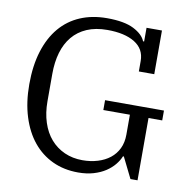

<svg xmlns="http://www.w3.org/2000/svg" viewBox="-80 -790 882 883"><g transform="rotate(10 360.5 -349.0)"><path d="M341 12Q275 12 221.5 -13Q168 -38 130 -84.5Q92 -131 71 -198Q50 -265 50 -349Q50 -436 71 -503.5Q92 -571 131 -617Q170 -663 225.5 -686.5Q281 -710 350 -710Q431 -710 475 -687.5Q519 -665 531 -634H536V-698H608V-494H536V-543Q536 -599 489 -628Q442 -657 361 -657Q306 -657 265.5 -639.5Q225 -622 198.5 -590Q172 -558 159 -513.5Q146 -469 146 -414V-286Q146 -232 160.5 -187.5Q175 -143 202 -112Q229 -81 267 -64Q305 -47 351 -47Q389 -47 422 -57Q455 -67 479 -86Q503 -105 516.5 -133Q530 -161 530 -198V-291H406V-337H681V-291H617V0H584L536 -97H532Q524 -77 508 -57.5Q492 -38 468.5 -22.5Q445 -7 413 2.5Q381 12 341 12Z"/></g></svg>

Font: IBM Plex Serif
Style: Regular
Weight: 400
Designer: Mike Abbink, Paul van der Laan, Pieter van Rosmalen
Foundry: Bold Monday
Version: Version 3.001